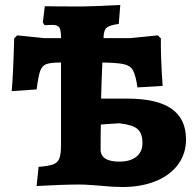

<svg xmlns="http://www.w3.org/2000/svg" viewBox="-20 -741 782 771"><path d="M727 -181Q727 -124 695 -80.5Q663 -37 605 -13.5Q547 10 471 10Q435 10 385 5Q374 4 346.5 2Q319 0 299 0Q233 0 127 6L135 -71Q175 -74 193.5 -81Q212 -88 218.5 -105Q225 -122 225 -157V-490Q183 -490 166 -483.5Q149 -477 141.5 -456.5Q134 -436 127 -382L27 -375Q33 -440 37 -587L49 -599L157 -588H225V-591Q225 -621 218 -631Q211 -641 190 -641L159 -640L152 -651L160 -716Q208 -715 308 -715Q340 -715 463 -721L457 -645Q421 -640 409 -630.5Q397 -621 396 -594V-588H504L614 -599L626 -587Q625 -515 633 -396L532 -390Q525 -438 514.5 -457.5Q504 -477 478.5 -483Q453 -489 391 -490Q387 -398 386 -345H491Q610 -345 668.5 -304.5Q727 -264 727 -181ZM552 -167Q552 -206 532 -223Q512 -240 459 -246L385 -241Q384 -206 384 -141Q384 -92 459 -92Q503 -92 527.5 -111.5Q552 -131 552 -167Z"/></svg>

Font: Alegreya SC ExtraBold
Style: Regular
Weight: 800
Designer: Juan Pablo del Peral
Foundry: Huerta Tipografica
Version: Version 2.007; ttfautohint (v1.6)